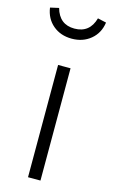

<svg xmlns="http://www.w3.org/2000/svg" viewBox="-120 -818 507 864"><g transform="rotate(15 133.5 -386.0)"><path d="M163 0H105V-523H163ZM3 -763 43 -772Q63 -700 133 -700Q204 -700 224 -772L264 -763Q257 -713 221 -683Q185 -653 133 -653Q81 -653 45.5 -683Q10 -713 3 -763Z"/></g></svg>

Font: Fira Sans Light
Style: Regular
Weight: 300
Designer: bBox Type GmbH & Carrois Corporate GbR & Edenspiekermann AG
Foundry: bBox Type GmbH & Carrois Corporate GbR & Edenspiekermann AG
Version: Version 4.301